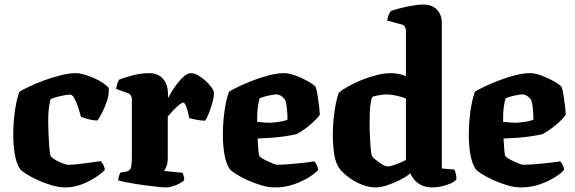

<svg xmlns="http://www.w3.org/2000/svg" viewBox="-20 -820 2514 840"><path d="M265 0Q238 0 206 -9.5Q174 -19 144.5 -32.5Q115 -46 94 -59.5Q73 -73 68 -80Q51 -106 44.5 -146.5Q38 -187 38 -230Q38 -267 41.5 -303.5Q45 -340 51.5 -371Q58 -402 65 -419Q80 -428 109.5 -442Q139 -456 175 -469Q211 -482 247 -491Q283 -500 311 -500Q327 -500 348 -494Q369 -488 391 -478.5Q413 -469 430 -457.5Q447 -446 456 -435Q457 -406 448.5 -380Q440 -354 429 -332Q418 -310 407 -293Q387 -293 367 -298.5Q347 -304 334 -309Q328 -332 320.5 -354.5Q313 -377 304.5 -391.5Q296 -406 287 -406Q278 -406 261 -403Q244 -400 227.5 -395.5Q211 -391 202 -386Q199 -379 196.5 -364.5Q194 -350 192.5 -332Q191 -314 191 -295Q191 -266 192.5 -230.5Q194 -195 196.5 -168Q199 -141 202 -136Q205 -132 214.5 -125.5Q224 -119 236.5 -113Q249 -107 260.5 -103Q272 -99 277 -99Q296 -99 327 -102.5Q358 -106 385 -110Q412 -114 421 -115Q425 -111 430.5 -102Q436 -93 439 -78Q428 -64 401 -46Q374 -28 339 -14Q304 0 265 0Z M707 0Q695 0 666 -3Q637 -6 602 -11Q567 -16 538 -21.5Q509 -27 497 -31Q497 -38 500 -48Q503 -58 507 -65L531 -69Q541 -71 547 -76.5Q553 -82 555 -98Q557 -114 557 -147V-385Q557 -395 552 -402.5Q547 -410 539 -413L488 -431Q490 -443 493 -453.5Q496 -464 502 -472Q519 -479 557.5 -489.5Q596 -500 633 -500Q670 -500 692.5 -476Q715 -452 715 -406V-391Q718 -396 728 -413.5Q738 -431 753 -451Q768 -471 784 -485.5Q800 -500 815 -500Q830 -500 847.5 -490Q865 -480 881 -465Q897 -450 906.5 -436Q916 -422 916 -413Q916 -395 909 -370Q902 -345 893 -322.5Q884 -300 877 -292Q860 -292 840 -296Q820 -300 808 -303Q807 -310 803 -326.5Q799 -343 793.5 -357Q788 -371 781 -371Q776 -371 766.5 -363.5Q757 -356 746.5 -346Q736 -336 727.5 -325.5Q719 -315 714 -310V-128Q714 -107 708 -92Q702 -77 698 -72L779 -64Q781 -59 783.5 -50.5Q786 -42 786 -32Q779 -24 764 -16.5Q749 -9 733.5 -4.5Q718 0 707 0Z M1182 0Q1155 0 1123 -9.5Q1091 -19 1061.5 -32.5Q1032 -46 1011 -59.5Q990 -73 985 -80Q968 -106 961.5 -146.5Q955 -187 955 -230Q955 -267 958.5 -303.5Q962 -340 968.5 -371Q975 -402 982 -419Q996 -428 1024.5 -441.5Q1053 -455 1088 -468.5Q1123 -482 1158.5 -491Q1194 -500 1223 -500Q1244 -500 1271.5 -490Q1299 -480 1324.5 -466Q1350 -452 1361 -440Q1366 -425 1370 -400Q1374 -375 1376.5 -351.5Q1379 -328 1379 -317Q1365 -299 1346.5 -282.5Q1328 -266 1309.5 -253Q1291 -240 1277 -233Q1250 -227 1221 -223Q1192 -219 1163 -217Q1134 -215 1107 -214Q1109 -180 1110.5 -160.5Q1112 -141 1116 -136Q1119 -132 1129 -126Q1139 -120 1152 -114Q1165 -108 1176.5 -103.5Q1188 -99 1194 -99Q1209 -99 1229 -100.5Q1249 -102 1271.5 -104Q1294 -106 1315.5 -108.5Q1337 -111 1355 -114Q1360 -109 1365 -100Q1370 -91 1372 -77Q1361 -63 1332.5 -45Q1304 -27 1265.5 -13.5Q1227 0 1182 0ZM1164 -283Q1177 -284 1190 -285.5Q1203 -287 1215.5 -289.5Q1228 -292 1238 -297Q1238 -308 1237 -324Q1236 -340 1234 -356.5Q1232 -373 1227 -384Q1221 -392 1214 -397.5Q1207 -403 1200.5 -405Q1194 -407 1190 -407Q1183 -407 1168.5 -404.5Q1154 -402 1139.5 -398Q1125 -394 1116 -390Q1112 -377 1109 -358Q1106 -339 1105.5 -320.5Q1105 -302 1105 -287Q1120 -285 1135 -284Q1150 -283 1164 -283Z M1625 0Q1600 0 1575.5 -8Q1551 -16 1529.5 -28.5Q1508 -41 1492 -55Q1476 -69 1467 -80Q1448 -105 1442 -146Q1436 -187 1436 -231Q1436 -268 1440 -304.5Q1444 -341 1450 -370.5Q1456 -400 1463 -415Q1477 -427 1502.5 -441.5Q1528 -456 1561 -469.5Q1594 -483 1628 -491.5Q1662 -500 1691 -500Q1703 -500 1721.5 -497Q1740 -494 1756 -487V-685Q1756 -693 1751.5 -702Q1747 -711 1737 -713L1674 -730Q1676 -745 1681 -756Q1686 -767 1690 -772Q1700 -776 1724.5 -782.5Q1749 -789 1778 -794.5Q1807 -800 1832 -800Q1871 -800 1892 -777.5Q1913 -755 1913 -719V-83L1968 -78Q1971 -72 1974 -60.5Q1977 -49 1977 -35Q1969 -25 1950.5 -17Q1932 -9 1911 -4.5Q1890 0 1873 0Q1841 0 1820.5 -11.5Q1800 -23 1789.5 -37.5Q1779 -52 1775 -62Q1758 -47 1729.5 -32.5Q1701 -18 1672.5 -9Q1644 0 1625 0ZM1676 -92Q1685 -92 1698 -96Q1711 -100 1727 -106.5Q1743 -113 1756 -120V-389Q1747 -393 1730.5 -397.5Q1714 -402 1698 -404.5Q1682 -407 1670 -407Q1662 -407 1650.5 -405.5Q1639 -404 1627 -401.5Q1615 -399 1608 -395Q1604 -384 1601.5 -368Q1599 -352 1598 -331Q1597 -310 1597 -285Q1597 -255 1598.5 -221.5Q1600 -188 1602.5 -164Q1605 -140 1608 -136Q1612 -130 1621 -123Q1630 -116 1639.5 -109Q1649 -102 1658.5 -97Q1668 -92 1676 -92Z M2258 0Q2231 0 2199 -9.5Q2167 -19 2137.5 -32.5Q2108 -46 2087 -59.5Q2066 -73 2061 -80Q2044 -106 2037.5 -146.5Q2031 -187 2031 -230Q2031 -267 2034.5 -303.5Q2038 -340 2044.5 -371Q2051 -402 2058 -419Q2072 -428 2100.5 -441.5Q2129 -455 2164 -468.5Q2199 -482 2234.5 -491Q2270 -500 2299 -500Q2320 -500 2347.5 -490Q2375 -480 2400.5 -466Q2426 -452 2437 -440Q2442 -425 2446 -400Q2450 -375 2452.5 -351.5Q2455 -328 2455 -317Q2441 -299 2422.5 -282.5Q2404 -266 2385.5 -253Q2367 -240 2353 -233Q2326 -227 2297 -223Q2268 -219 2239 -217Q2210 -215 2183 -214Q2185 -180 2186.5 -160.5Q2188 -141 2192 -136Q2195 -132 2205 -126Q2215 -120 2228 -114Q2241 -108 2252.5 -103.5Q2264 -99 2270 -99Q2285 -99 2305 -100.5Q2325 -102 2347.5 -104Q2370 -106 2391.5 -108.5Q2413 -111 2431 -114Q2436 -109 2441 -100Q2446 -91 2448 -77Q2437 -63 2408.5 -45Q2380 -27 2341.5 -13.5Q2303 0 2258 0ZM2240 -283Q2253 -284 2266 -285.5Q2279 -287 2291.5 -289.5Q2304 -292 2314 -297Q2314 -308 2313 -324Q2312 -340 2310 -356.5Q2308 -373 2303 -384Q2297 -392 2290 -397.5Q2283 -403 2276.5 -405Q2270 -407 2266 -407Q2259 -407 2244.5 -404.5Q2230 -402 2215.5 -398Q2201 -394 2192 -390Q2188 -377 2185 -358Q2182 -339 2181.5 -320.5Q2181 -302 2181 -287Q2196 -285 2211 -284Q2226 -283 2240 -283Z"/></svg>

Font: Texturina Medium 12pt ExtraBold
Style: Regular
Weight: 800
Version: Version 1.002